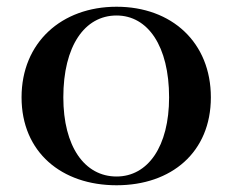

<svg xmlns="http://www.w3.org/2000/svg" viewBox="-20 -535 690 570"><path d="M326 15C489 15 606 -83 606 -246C606 -409 490 -515 326 -515C163 -515 44 -409 44 -246C44 -83 163 15 326 15ZM326 -11C231 -11 168 -100 168 -246C168 -398 231 -489 326 -489C419 -489 482 -398 482 -246C482 -100 419 -11 326 -11Z"/></svg>

Font: Sprat Medium
Style: Regular
Weight: 500
Designer: Ethan Nakache
Foundry: Collletttivo
Version: Version 2.000;Glyphs 3.2 (3217)